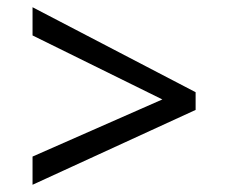

<svg xmlns="http://www.w3.org/2000/svg" viewBox="-20 -588 632 531"><path d="M70 -155 429 -313 70 -490V-568L521 -333V-284L70 -77Z"/></svg>

Font: utelugu85
Style: Book
Weight: 400
Designer: Jelle Bosma - Monotype Design Team
Foundry: Monotype Imaging Inc.
Version: Version 2.003